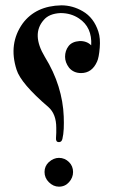

<svg xmlns="http://www.w3.org/2000/svg" viewBox="-20 -689 453 720"><path d="M322 -519Q326 -587 276 -620Q246 -640 207 -640Q164 -638 144 -614Q97 -561 148 -476Q182 -421 199.5 -364.5Q217 -308 219 -252Q220 -227 219 -206Q218 -185 214 -168Q211 -156 201 -156Q189 -156 190 -171Q191 -181 191 -191Q191 -201 191 -210Q191 -261 162 -287Q58 -376 42 -428Q11 -525 65 -601Q114 -667 210 -669Q252 -669 290 -647Q332 -623 349 -570Q357 -545 354 -510Q351 -473 344 -458Q325 -415 284 -415Q256 -415 239 -435Q224 -455 224 -476Q224 -499 237 -516Q250 -533 278 -535Q305 -536 322 -519ZM147 -44Q147 -66 163 -81Q181 -97 201 -97Q223 -97 239 -81Q254 -66 254 -44Q254 -23 239 -6Q224 11 201 11Q180 11 163 -6Q147 -22 147 -44Z"/></svg>

Font: Amiri Quran
Style: Regular
Weight: 400
Designer: Khaled Hosny
Version: Version 0.117